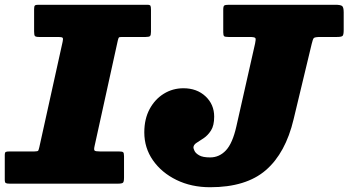

<svg xmlns="http://www.w3.org/2000/svg" viewBox="-40 -770 1461 805"><path d="M565 -215Q565 -271 587.2 -312.5Q609.5 -354 646.8 -377Q684 -400 729 -400Q785.5 -400 821.8 -366Q858 -332 858 -281Q858 -244 844.8 -223.2Q831.5 -202.5 814.5 -191Q797.5 -179.5 784.2 -171.2Q771 -163 771 -151Q771 -147.5 775.5 -137.5Q780 -127.5 795 -118.8Q810 -110 841 -110Q879.5 -110 907.2 -139.5Q935 -169 951 -240L1029.5 -587.5Q1033.5 -605.5 1030.8 -610.2Q1028 -615 1006 -615H918Q904 -615 900 -618Q896 -621 896 -634.5V-729.5Q896 -744 900.5 -747Q905 -750 920 -750H1366Q1386.5 -750 1393.8 -745.2Q1401 -740.5 1401 -718.5V-644.5Q1401 -624.5 1396.5 -619.8Q1392 -615 1373 -615H1304Q1279.5 -615 1275.5 -610.2Q1271.5 -605.5 1267 -586.5L1191 -270Q1157.5 -128.5 1074.8 -56.8Q992 15 841 15Q762.5 15 700 -15.5Q637.5 -46 601.2 -98Q565 -150 565 -215ZM-20 -16.5V-119.5Q-20 -131 -15.8 -133Q-11.5 -135 0 -135H104Q118.5 -135 120.5 -138.8Q122.5 -142.5 125 -153.5L222.5 -594.5Q225.5 -607.5 222.8 -611.2Q220 -615 205 -615H124Q109.5 -615 106.2 -619.2Q103 -623.5 103 -638.5V-732Q103 -743.5 106.2 -746.8Q109.5 -750 120 -750H577Q588.5 -750 590.8 -745.8Q593 -741.5 593 -729.5V-636.5Q593 -622.5 589 -618.8Q585 -615 571 -615H473Q460.5 -615 458.5 -612.8Q456.5 -610.5 454 -600.5L356.5 -157.5Q353 -142.5 356.5 -138.8Q360 -135 379 -135H458Q472 -135 476 -132Q480 -129 480 -115.5V-25.5Q480 -8.5 475.8 -4.2Q471.5 0 455 0H0Q-11.5 0 -15.8 -2.5Q-20 -5 -20 -16.5Z"/></svg>

Font: Besley* Fatface
Style: Italic
Weight: 900
Italic angle: -13°
Designer: Owen Earl
Foundry: indestructible type*
Version: Version 3.000; ttfautohint (v1.8.3)